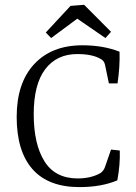

<svg xmlns="http://www.w3.org/2000/svg" viewBox="-20 -763 560 792"><path d="M190.9 -606 168.9 -628.9 271 -738.8 327.1 -743.2 438 -631.8 415 -606 298.8 -686ZM308.1 8.8Q179.2 8.8 113.8 -65.4Q48.8 -139.6 48.8 -280.3Q48.8 -420.9 121.1 -498.5Q193.4 -576.2 319.8 -576.2Q405.8 -576.2 473.1 -549.8Q475.1 -487.8 464.8 -418.9H429.2L413.1 -496.1Q409.2 -513.2 395 -520Q360.8 -540 298.8 -540Q213.9 -540 166.5 -477.5Q119.1 -415 119.1 -292Q119.1 -168.9 163.1 -98.1Q207 -27.3 299.8 -26.9Q355 -26.9 394 -48.8Q407.2 -57.6 413.1 -74.2L438 -146L474.1 -142.1Q476.1 -83 463.9 -19Q397.9 8.8 308.1 8.8Z"/></svg>

Font: Yrsa-Light
Style: Regular
Weight: 300
Designer: Anna Giedrys (Yrsa+Rasa design), David Brezina (Yrsa art-direction, Rasa art-direction, design)
Foundry: Rosetta Type Foundry
Version: Version 1.001;PS 1.1;hotconv 1.0.88;makeotf.lib2.5.647800